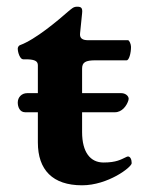

<svg xmlns="http://www.w3.org/2000/svg" viewBox="-20 -539 430 573"><path d="M33 -233C33 -220 39 -204 55 -204H93V-114C93 -32 137 14 225 14C302 14 373 -40 373 -52C373 -63 369 -72 362 -72C360 -72 358 -71 356 -70C341 -63 327 -54 289 -54C250 -54 225 -84 225 -145V-204H323C344 -204 358 -223 363 -239C363 -241 364 -242 364 -244C364 -253 354 -261 342 -261H225V-334C225 -353 235 -359 265 -359H358C365 -359 371 -380 371 -399C371 -407 366 -419 362 -419H243C227 -419 217 -424 219 -440L225 -499C227 -516 222 -519 210 -519C199 -519 194 -513 185 -506C153 -478 86 -421 39 -404C35 -402 33 -397 33 -394C33 -382 40 -362 49 -362H62C85 -361 93 -356 93 -344V-261H61C45 -261 33 -249 33 -233Z"/></svg>

Font: EB Garamond
Style: Bold
Weight: 700
Designer: Georg Duffner and Octavio Pardo
Foundry: Georg Duffner
Version: Version 1.000;PS 001.000;hotconv 1.0.88;makeotf.lib2.5.64775